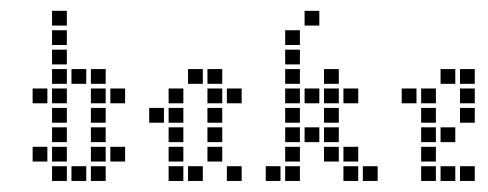

<svg xmlns="http://www.w3.org/2000/svg" viewBox="-20 -337 897 353"><path d="M111.4 -31.4V-4.3H138.6V-31.4ZM40 -67.1V-40H67.1V-67.1ZM147.1 -67.1V-40H174.3V-67.1ZM147.1 -31.4V-4.3H174.3V-31.4ZM182.9 -67.1V-40H210V-67.1ZM75.7 -31.4V-4.3H102.9V-31.4ZM75.7 -67.1V-40H102.9V-67.1ZM75.7 -102.9V-75.7H102.9V-102.9ZM75.7 -138.6V-111.4H102.9V-138.6ZM75.7 -174.3V-147.1H102.9V-174.3ZM75.7 -210V-182.9H102.9V-210ZM75.7 -245.7V-218.6H102.9V-245.7ZM75.7 -281.4V-254.3H102.9V-281.4ZM75.7 -317.1V-290H102.9V-317.1ZM40 -174.3V-147.1H67.1V-174.3ZM111.4 -210V-182.9H138.6V-210ZM147.1 -174.3V-147.1H174.3V-174.3ZM147.1 -138.6V-111.4H174.3V-138.6ZM147.1 -102.9V-75.7H174.3V-102.9ZM147.1 -210V-182.9H174.3V-210ZM182.9 -174.3V-147.1H210V-174.3Z M290 -31.4V-4.3H317.1V-31.4ZM290 -67.1V-40H317.1V-67.1ZM290 -102.9V-75.7H317.1V-102.9ZM397.1 -31.4V-4.3H424.3V-31.4ZM361.4 -67.1V-40H388.6V-67.1ZM361.4 -102.9V-75.7H388.6V-102.9ZM361.4 -138.6V-111.4H388.6V-138.6ZM397.1 -174.3V-147.1H424.3V-174.3ZM361.4 -174.3V-147.1H388.6V-174.3ZM361.4 -210V-182.9H388.6V-210ZM325.7 -210V-182.9H352.9V-210ZM290 -174.3V-147.1H317.1V-174.3ZM290 -138.6V-111.4H317.1V-138.6ZM254.3 -138.6V-111.4H281.4V-138.6ZM325.7 -31.4V-4.3H352.9V-31.4Z M504.3 -210V-182.9H531.4V-210ZM504.3 -174.3V-147.1H531.4V-174.3ZM504.3 -138.6V-111.4H531.4V-138.6ZM504.3 -102.9V-75.7H531.4V-102.9ZM504.3 -67.1V-40H531.4V-67.1ZM504.3 -31.4V-4.3H531.4V-31.4ZM468.6 -31.4V-4.3H495.7V-31.4ZM504.3 -245.7V-218.6H531.4V-245.7ZM504.3 -281.4V-254.3H531.4V-281.4ZM540 -317.1V-290H567.1V-317.1ZM540 -174.3V-147.1H567.1V-174.3ZM575.7 -210V-182.9H602.9V-210ZM575.7 -102.9V-75.7H602.9V-102.9ZM540 -102.9V-75.7H567.1V-102.9ZM611.4 -67.1V-40H638.6V-67.1ZM611.4 -31.4V-4.3H638.6V-31.4ZM647.1 -31.4V-4.3H674.3V-31.4ZM575.7 -67.1V-40H602.9V-67.1ZM611.4 -174.3V-147.1H638.6V-174.3ZM575.7 -174.3V-147.1H602.9V-174.3ZM575.7 -138.6V-111.4H602.9V-138.6Z M754.3 -67.1V-40H781.4V-67.1ZM754.3 -102.9V-75.7H781.4V-102.9ZM754.3 -138.6V-111.4H781.4V-138.6ZM754.3 -174.3V-147.1H781.4V-174.3ZM790 -210V-182.9H817.1V-210ZM790 -31.4V-4.3H817.1V-31.4ZM825.7 -174.3V-147.1H852.9V-174.3ZM825.7 -138.6V-111.4H852.9V-138.6ZM790 -102.9V-75.7H817.1V-102.9ZM825.7 -31.4V-4.3H852.9V-31.4ZM754.3 -31.4V-4.3H781.4V-31.4ZM718.6 -174.3V-147.1H745.7V-174.3ZM825.7 -210V-182.9H852.9V-210Z"/></svg>

Font: Gossip Low Square
Style: Regular
Weight: 400
Width: 3
Designer: Deborah Khodanovich
Version: Version 1.001;Glyphs 3.3.1 (3343)